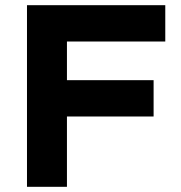

<svg xmlns="http://www.w3.org/2000/svg" viewBox="-20 -720 696 740"><path d="M84 -700V0H238V-271H572V-411H238V-560H617V-700Z"/></svg>

Font: Mission
Style: Bold
Weight: 700
Version: Version 1.000;FEAKit 1.0